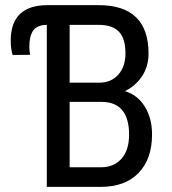

<svg xmlns="http://www.w3.org/2000/svg" viewBox="-20 -731 672 751"><path d="M163.1 0V-633.8Q125.5 -633.3 110.1 -611.8Q94.7 -590.3 94.7 -548.8Q94.7 -531.2 97.7 -516.6L29.3 -516.1Q22 -540 22 -572.3Q22 -710.9 166.5 -710.9H365.7Q462.9 -710.9 512 -663.6Q561 -616.2 561 -521.5Q561 -471.7 536.1 -433.6Q511.2 -395.5 468.8 -374.5Q517.6 -359.9 546.1 -314.5Q574.7 -269 574.7 -205.1Q574.7 -109.4 522.2 -54.7Q469.7 0 372.6 0ZM252.4 -332.5V-76.7H374.5Q425.3 -76.7 455.1 -110.1Q484.9 -143.6 484.9 -204.1Q484.9 -332.5 376.5 -332.5ZM252.4 -407.7H371.6Q416 -408.7 443.4 -439.7Q470.7 -470.7 470.7 -522Q470.7 -580.6 445.1 -607.2Q419.4 -633.8 365.7 -633.8H252.4Z"/></svg>

Font: Roboto Condensed
Style: Regular
Weight: 400
Designer: Google
Version: Version 2.001047; 2015